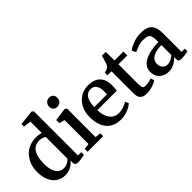

<svg xmlns="http://www.w3.org/2000/svg" viewBox="24 -1559 2311 2311"><g transform="rotate(-45 1179.0 -404.0)"><path d="M245.5 11Q202 11 163.2 -5.2Q124.5 -21.5 94.8 -54.8Q65 -88 48 -139Q31 -190 31 -259.5Q31 -344.5 65 -413Q99 -481.5 163 -522.2Q227 -563 316 -563Q341 -563 363.2 -559.5Q385.5 -556 403 -551V-743.5L307 -755.5V-799L491.5 -819H498L520 -802V-51H575.5V-5Q555.5 -0.5 526 4.8Q496.5 10 466.5 10Q440.5 10 426.5 1.5Q412.5 -7 412.5 -37.5V-70Q397 -49 372 -30.5Q347 -12 315 -0.5Q283 11 245.5 11ZM291 -61Q317 -61 339 -69.2Q361 -77.5 377.5 -90Q394 -102.5 403 -114.5V-478.5Q395.5 -490.5 370 -499.5Q344.5 -508.5 313.5 -508.5Q269 -508.5 234.2 -485Q199.5 -461.5 179.5 -410Q159.5 -358.5 158.5 -275Q157.5 -198.5 175.5 -151.2Q193.5 -104 223.8 -82.5Q254 -61 291 -61Z M633 0V-48.5L706.5 -58.5V-466L635.5 -484.5V-537L797.5 -559.5H802L825.5 -542V-57.5L898.5 -48.5V0ZM757.5 -640Q724.5 -640 706.8 -660.8Q689 -681.5 689 -709.5Q689 -741 708.5 -764.8Q728 -788.5 766 -788.5H767Q800 -788.5 817.8 -768.5Q835.5 -748.5 835.5 -720.5Q835.5 -688.5 816 -664.2Q796.5 -640 758.5 -640Z M1196 11Q1111 11 1055.2 -25Q999.5 -61 972.2 -125.5Q945 -190 945 -274Q945 -340.5 964.5 -393.8Q984 -447 1018.8 -484.8Q1053.5 -522.5 1101.2 -542.5Q1149 -562.5 1205.5 -562.5Q1301 -562.5 1353.2 -511.2Q1405.5 -460 1408 -365Q1408 -333.5 1406.5 -311Q1405 -288.5 1401 -271.5H1070Q1071 -224.5 1081.8 -186Q1092.5 -147.5 1112.5 -119.8Q1132.5 -92 1162.2 -77Q1192 -62 1231 -62Q1272 -62 1313.5 -76.2Q1355 -90.5 1377.5 -108L1397.5 -63.5Q1380.5 -46 1349 -28.8Q1317.5 -11.5 1277.8 -0.2Q1238 11 1196 11ZM1070 -323 1286.5 -324.5Q1287.5 -334 1288 -346.2Q1288.5 -358.5 1288.5 -368.5Q1288.5 -431 1266.2 -469.5Q1244 -508 1190 -508Q1165 -508 1143.8 -498.2Q1122.5 -488.5 1106.5 -467Q1090.5 -445.5 1081 -410Q1071.5 -374.5 1070 -323Z M1635 10Q1579.5 10 1550.2 -16Q1521 -42 1521 -105.5V-482H1452.5V-527.5Q1462.5 -531 1474.5 -534Q1486.5 -537 1496.8 -540.5Q1507 -544 1512.5 -548.5Q1519 -553.5 1523.8 -559Q1528.5 -564.5 1532.2 -572.2Q1536 -580 1540 -590Q1545 -602 1551 -621.8Q1557 -641.5 1562.8 -661.8Q1568.5 -682 1572 -695.5H1637L1639.5 -548H1791V-482H1640V-176.5Q1640 -126.5 1644 -103.5Q1648 -80.5 1659.8 -74.2Q1671.5 -68 1694.5 -68Q1719.5 -68 1748.2 -74.8Q1777 -81.5 1792.5 -88.5L1808.5 -43Q1793 -30.5 1765.5 -18.5Q1738 -6.5 1704 1.8Q1670 10 1635 10Z M2008.5 10.5Q1965 10.5 1927.8 -7.2Q1890.5 -25 1867.8 -60.2Q1845 -95.5 1845 -148.5Q1845 -197.5 1871.8 -232Q1898.5 -266.5 1944.2 -288.2Q1990 -310 2048 -320.5Q2106 -331 2169 -332V-367Q2169 -408 2160 -432.8Q2151 -457.5 2127.8 -468.8Q2104.5 -480 2061.5 -480Q2005 -480 1962 -463.2Q1919 -446.5 1894.5 -434L1869 -485.5Q1881 -496 1913.8 -513.8Q1946.5 -531.5 1993.5 -545.8Q2040.5 -560 2093.5 -560Q2163.5 -560 2205 -539.5Q2246.5 -519 2264.5 -475.8Q2282.5 -432.5 2282.5 -365V-51.5L2338 -50.5V-6.5Q2327 -3.5 2308.2 0Q2289.5 3.5 2268.2 6Q2247 8.5 2228.5 8.5Q2199.5 8.5 2187.5 0Q2175.5 -8.5 2175.5 -38V-70Q2163.5 -56 2140 -37Q2116.5 -18 2083.2 -3.8Q2050 10.5 2008.5 10.5ZM2060.5 -61Q2085.5 -61 2115.8 -75.2Q2146 -89.5 2169 -110.5V-280Q2101.5 -279.5 2057.5 -264Q2013.5 -248.5 1992 -222Q1970.5 -195.5 1970.5 -162Q1970.5 -127.5 1982.2 -105.2Q1994 -83 2014.2 -72Q2034.5 -61 2060.5 -61Z"/></g></svg>

Font: Merriweather 36pt SemiBold
Style: Regular
Weight: 600
Version: Version 2.100